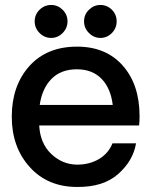

<svg xmlns="http://www.w3.org/2000/svg" viewBox="-20 -740 609 765"><path d="M184.1 -588.9Q157.2 -588.9 137.7 -608.4Q118.2 -627.9 118.2 -655Q118.2 -682.1 137.7 -701.2Q157.2 -720.2 184.1 -720.2Q210 -720.2 229.5 -701.2Q249 -682.1 249 -655Q249 -627.9 229.5 -608.4Q210 -588.9 184.1 -588.9ZM379.9 -588.9Q354 -588.9 334.5 -608.4Q314.9 -627.9 314.9 -655Q314.9 -682.1 334.5 -701.2Q354 -720.2 379.9 -720.2Q406.7 -720.2 425.8 -701.2Q444.8 -682.1 444.8 -655Q444.8 -627.9 425.8 -608.4Q406.7 -588.9 379.9 -588.9ZM536.1 -276.9Q536.1 -252.9 534.2 -240.2H136.2Q140.1 -168.5 184.1 -126.7Q228 -85 286.1 -84Q336.9 -84 374.5 -106.4Q412.1 -128.9 428.2 -168.9H522Q510.7 -100.1 451.4 -47.1Q392.1 5.9 287.1 4.9Q169.9 4.9 98.4 -74.5Q26.9 -153.8 26.9 -274.9Q26.9 -397.9 96.4 -476.1Q166 -554.2 287.1 -554.2Q402.3 -554.2 469.2 -478.5Q536.1 -402.8 536.1 -276.9ZM286.1 -463.9Q223.1 -463.9 185.5 -426Q147.9 -388.2 138.2 -321.8H429.2Q421.4 -387.7 384.8 -425.8Q348.1 -463.9 286.1 -463.9Z"/></svg>

Font: Oakes Grotesk
Style: Medium
Weight: 500
Designer: Samuel Oakes
Foundry: Samuel Oakes
Version: Version 1.0 | wf-rip DC20170320